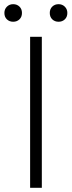

<svg xmlns="http://www.w3.org/2000/svg" viewBox="-20 -898 345 918"><path d="M124 -722H180V0H124ZM218 -836Q218 -855 230 -866.5Q242 -878 260 -878Q278 -878 290 -866Q302 -854 302 -836Q302 -817 290 -805.5Q278 -794 260 -794Q242 -794 230 -805.5Q218 -817 218 -836ZM1 -836Q1 -854 13 -866Q25 -878 43 -878Q61 -878 73 -866.5Q85 -855 85 -836Q85 -817 73 -805.5Q61 -794 43 -794Q25 -794 13 -805.5Q1 -817 1 -836Z"/></svg>

Font: Nebula Sans Light
Style: Regular
Weight: 300
Designer: Paul D. Hunt for Adobe (as Source Sans)
Foundry: Nebula Entertainment & Broadcasting LLC
Version: Version 1.010